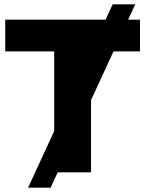

<svg xmlns="http://www.w3.org/2000/svg" viewBox="-20 -790 666 880"><path d="M228.3 -554.3H4V-700H621.6V-554.3H397.2V0H228.3ZM496.3 -770H599.7L212.1 70H108.8Z"/></svg>

Font: iiserrat Thin
Style: Regular
Weight: 100
Designer: Akira Ohta
Foundry: Akira Ohta
Version: Version 1.200;Glyphs 3.3.1 (3343)